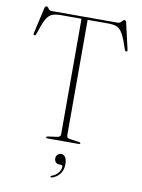

<svg xmlns="http://www.w3.org/2000/svg" viewBox="-99 -787 789 1065"><g transform="rotate(10 295.0 -255.0)"><path d="M108.5 -700H477.5Q492.5 -700 499.8 -710.2Q507 -720.5 515.5 -720.5Q522.5 -720.5 525 -710.5L559 -562.5Q561.5 -552 555 -551Q548 -550 545 -558.5Q526.5 -615.5 511.8 -642.8Q497 -670 478.5 -678.2Q460 -686.5 430.5 -686.5H312.5V-35.5Q312.5 -20 332 -18L382 -11Q391.5 -10 391.5 -5Q391.5 0 383 0H207Q199 0 199 -5Q199 -10 208 -11L258 -18Q278 -20 278 -35.5V-686.5H160Q129.5 -686.5 110.5 -677.8Q91.5 -669 77.2 -641.5Q63 -614 45.5 -558.5Q42 -550 35.5 -551Q29 -552 31.5 -562.5L65 -710.5Q68 -720.5 75 -720.5Q83 -720.5 88.5 -710.2Q94 -700 108.5 -700ZM298.5 131Q284 131 276.5 122.8Q269 114.5 269 102Q269 88.5 277.2 80Q285.5 71.5 297.5 71.5Q311.5 71.5 320.8 84.2Q330 97 330 124.5Q330 157 313 178.8Q296 200.5 270 209Q263 211 261 206.5Q259 202 265.5 200Q289 192 302.2 175Q315.5 158 315.5 141Q315.5 131 307 131Z"/></g></svg>

Font: Fraunces 72pt S000 Thin
Style: Regular
Weight: 100
Version: Version 1.000; ttfautohint (v1.8.3)